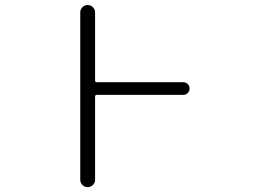

<svg xmlns="http://www.w3.org/2000/svg" viewBox="-20 -774 1040 772"><path d="M716.8 -443.4Q727.5 -443.4 734.9 -436Q742.2 -428.7 742.2 -418Q742.2 -407.2 734.9 -399.9Q727.5 -392.6 716.8 -392.6H369.1Q362.3 -392.6 362.3 -384.8V-50.8Q362.3 -39.1 353.5 -30.3Q344.7 -21.5 332.5 -21.5Q320.3 -21.5 311.5 -30.3Q302.7 -39.1 302.7 -50.8V-724.6Q302.7 -736.3 311.5 -745.1Q320.3 -753.9 332.5 -753.9Q344.7 -753.9 353.5 -745.1Q362.3 -736.3 362.3 -724.6V-451.2Q362.3 -443.4 369.1 -443.4Z"/></svg>

Font: Rounded Mgen+ 2m light
Style: Regular
Weight: 200
Designer: [Source Han Sans]
Ryoko NISHIZUKA  (kana & ideographs); Paul D. Hunt (Latin, Greek & Cyrillic); Wenlong ZHANG  (bopomofo
Version: Version 1.059.20150602